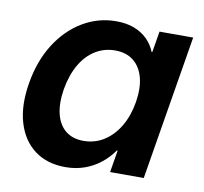

<svg xmlns="http://www.w3.org/2000/svg" viewBox="-66 -603 725 683"><g transform="rotate(10 297.0 -261.0)"><path d="M211.9 10.3Q145.5 10.3 100.6 -23.4Q55.7 -57.1 37.6 -118.2Q19.5 -179.2 33.2 -261.2Q46.9 -343.3 85.2 -404.1Q123.5 -464.8 179.7 -498.5Q235.8 -532.2 301.3 -532.2Q337.9 -532.2 366 -521.5Q394 -510.7 413.6 -491.5Q433.1 -472.2 443.4 -446.3H445.8L458.5 -522.5H580.1L493.7 0H372.1L385.3 -79.6H382.3Q363.3 -52.2 337.4 -32Q311.5 -11.7 280 -0.7Q248.5 10.3 211.9 10.3ZM259.3 -92.8Q299.8 -92.8 333 -113.8Q366.2 -134.8 388.7 -172.9Q411.1 -210.9 419.4 -261.2Q427.7 -312.5 417.7 -350.1Q407.7 -387.7 381.6 -408.4Q355.5 -429.2 314.9 -429.2Q275.9 -429.2 243.7 -409.2Q211.4 -389.2 189.7 -351.8Q168 -314.5 158.7 -261.2Q150.4 -209 159.9 -171.1Q169.4 -133.3 194.8 -113Q220.2 -92.8 259.3 -92.8Z"/></g></svg>

Font: Inter 28pt SemiBold
Style: Italic
Weight: 600
Italic angle: -9.3988°
Designer: Rasmus Andersson
Foundry: rsms
Version: Version 4.001;git-66647c0bb